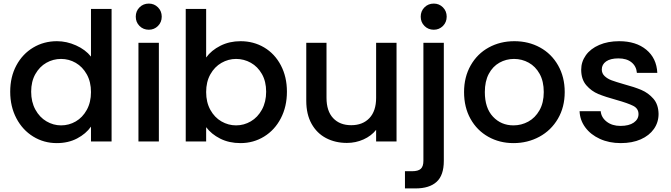

<svg xmlns="http://www.w3.org/2000/svg" viewBox="-20 -790 3745 1072"><path d="M37 -278Q37 -361 71.5 -425Q106 -489 165.5 -524.5Q225 -560 298 -560Q352 -560 404.5 -536.5Q457 -513 488 -474V-740H603V0H488V-83Q460 -43 410.5 -17Q361 9 297 9Q225 9 165.5 -27.5Q106 -64 71.5 -129.5Q37 -195 37 -278ZM488 -276Q488 -333 464.5 -375Q441 -417 403 -439Q365 -461 321 -461Q277 -461 239 -439.5Q201 -418 177.5 -376.5Q154 -335 154 -278Q154 -221 177.5 -178Q201 -135 239.5 -112.5Q278 -90 321 -90Q365 -90 403 -112Q441 -134 464.5 -176.5Q488 -219 488 -276Z M811 -624Q780 -624 759 -645Q738 -666 738 -697Q738 -728 759 -749Q780 -770 811 -770Q841 -770 862 -749Q883 -728 883 -697Q883 -666 862 -645Q841 -624 811 -624ZM867 -551V0H753V-551Z M1131 -469Q1160 -509 1210.5 -534.5Q1261 -560 1323 -560Q1396 -560 1455 -525Q1514 -490 1548 -425.5Q1582 -361 1582 -278Q1582 -195 1548 -129.5Q1514 -64 1454.5 -27.5Q1395 9 1323 9Q1259 9 1209.5 -16Q1160 -41 1131 -80V0H1017V-740H1131ZM1466 -278Q1466 -335 1442.5 -376.5Q1419 -418 1380.5 -439.5Q1342 -461 1298 -461Q1255 -461 1216.5 -439Q1178 -417 1154.5 -375Q1131 -333 1131 -276Q1131 -219 1154.5 -176.5Q1178 -134 1216.5 -112Q1255 -90 1298 -90Q1342 -90 1380.5 -112.5Q1419 -135 1442.5 -178Q1466 -221 1466 -278Z M2194 -551V0H2080V-65Q2053 -31 2009.5 -11.5Q1966 8 1917 8Q1852 8 1800.5 -19Q1749 -46 1719.5 -99Q1690 -152 1690 -227V-551H1803V-244Q1803 -170 1840 -130.5Q1877 -91 1941 -91Q2005 -91 2042.5 -130.5Q2080 -170 2080 -244V-551Z M2402 -624Q2371 -624 2350 -645Q2329 -666 2329 -697Q2329 -728 2350 -749Q2371 -770 2402 -770Q2432 -770 2453 -749Q2474 -728 2474 -697Q2474 -666 2453 -645Q2432 -624 2402 -624ZM2458 108Q2458 189 2417.5 225.5Q2377 262 2300 262H2241V166H2280Q2315 166 2329.5 152.5Q2344 139 2344 108V-551H2458Z M2847 9Q2769 9 2706 -26.5Q2643 -62 2607 -126.5Q2571 -191 2571 -276Q2571 -360 2608 -425Q2645 -490 2709 -525Q2773 -560 2852 -560Q2931 -560 2995 -525Q3059 -490 3096 -425Q3133 -360 3133 -276Q3133 -192 3095 -127Q3057 -62 2991.5 -26.5Q2926 9 2847 9ZM2847 -90Q2891 -90 2929.5 -111Q2968 -132 2992 -174Q3016 -216 3016 -276Q3016 -336 2993 -377.5Q2970 -419 2932 -440Q2894 -461 2850 -461Q2806 -461 2768.5 -440Q2731 -419 2709 -377.5Q2687 -336 2687 -276Q2687 -187 2732.5 -138.5Q2778 -90 2847 -90Z M3446 9Q3381 9 3329.5 -14.5Q3278 -38 3248 -78.5Q3218 -119 3216 -169H3334Q3337 -134 3367.5 -110.5Q3398 -87 3444 -87Q3492 -87 3518.5 -105.5Q3545 -124 3545 -153Q3545 -184 3515.5 -199Q3486 -214 3422 -232Q3360 -249 3321 -265Q3282 -281 3253.5 -314Q3225 -347 3225 -401Q3225 -445 3251 -481.5Q3277 -518 3325.5 -539Q3374 -560 3437 -560Q3531 -560 3588.5 -512.5Q3646 -465 3650 -383H3536Q3533 -420 3506 -442Q3479 -464 3433 -464Q3388 -464 3364 -447Q3340 -430 3340 -402Q3340 -380 3356 -365Q3372 -350 3395 -341.5Q3418 -333 3463 -320Q3523 -304 3561.5 -287.5Q3600 -271 3628 -239Q3656 -207 3657 -154Q3657 -107 3631 -70Q3605 -33 3557.5 -12Q3510 9 3446 9Z"/></svg>

Font: Fz Poppins Med
Style: Regular
Weight: 500
Designer: Ninad Kale (Devanagari), Jonny Pinhorn (Latin)
Foundry: Indian Type Foundry
Version: Vit hóa bi Vntype.Com & FontZin.Com